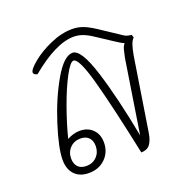

<svg xmlns="http://www.w3.org/2000/svg" viewBox="-106 -662 757 770"><g transform="rotate(-20 272.5 -277.0)"><path d="M501 -444Q492 -435 486.5 -419Q481 -403 476 -375L427 -64Q422 -32 409.5 -16Q397 0 372 0Q327 -214 296 -326.5Q265 -439 242 -439Q228 -439 203 -392Q178 -345 153.5 -276.5Q129 -208 115 -151Q142 -166 169 -166Q203 -166 224 -145Q245 -124 245 -89Q245 -48 217.5 -21Q190 6 147 6Q109 6 87 -16.5Q65 -39 65 -80Q65 -129 95.5 -225Q126 -321 169 -395.5Q212 -470 249 -470Q285 -470 321.5 -354.5Q358 -239 391 -66L440 -379Q444 -399 447.5 -412Q451 -425 459 -435Q447 -439 422 -456L355 -500Q331 -516 312.5 -522.5Q294 -529 275 -529Q199 -529 88 -437Q72 -441 72 -450Q72 -463 105.5 -490.5Q139 -518 187 -539Q235 -560 280 -560Q304 -560 325.5 -552Q347 -544 376 -525L447 -478Q467 -464 474 -461Q481 -458 497 -456ZM99 -73Q99 -50 111.5 -37Q124 -24 147 -24Q174 -24 191.5 -42Q209 -60 209 -87Q209 -110 196.5 -123Q184 -136 161 -136Q134 -136 116.5 -118Q99 -100 99 -73Z"/></g></svg>

Font: Thasadith
Style: Italic
Weight: 400
Italic angle: -9°
Designer: Cadson Demak Co.,Ltd.
Foundry: Cadson Demak Co.,Ltd.
Version: Version 1.000; ttfautohint (v1.6)